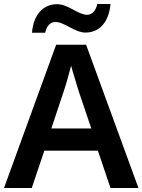

<svg xmlns="http://www.w3.org/2000/svg" viewBox="-20 -941 713 961"><path d="M140 -777H206C214 -813 233 -831 257 -831C303 -831 354 -778 408 -778C474 -778 525 -826 533 -921H467C459 -885 440 -867 416 -867C371 -867 321 -920 266 -920C199 -920 148 -872 140 -777ZM533 0H673L411 -717H261L0 0H139L202 -187H470ZM375 -481 437 -298H237L298 -481C306 -503 326 -572 336 -612C345 -577 367 -508 375 -481Z"/></svg>

Font: Noto Kufi Arabic SemiBold
Style: Regular
Weight: 600
Designer: Monotype Design Team, David Williams, Khaled Hosny
Foundry: Google LLC
Version: Version 2.109